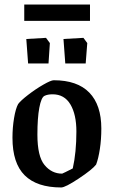

<svg xmlns="http://www.w3.org/2000/svg" viewBox="-20 -817 502 847"><path d="M35 -209Q35 -254 42 -296Q49 -338 60 -358Q71 -373 104 -398.5Q137 -424 171 -443.5Q205 -463 217 -463Q321 -463 374 -408.5Q427 -354 427 -250Q427 -202 420.5 -159.5Q414 -117 404 -91Q387 -69 327.5 -29.5Q268 10 250 10Q143 10 89 -43.5Q35 -97 35 -209ZM301 -74Q317 -145 317 -237Q317 -312 290.5 -356.5Q264 -401 212 -401Q190 -401 176 -394Q162 -387 153.5 -342Q145 -297 145 -223Q145 -127 176.5 -89Q208 -51 254 -51Q260 -53 301 -74ZM96 -645 183 -650 200 -627 194 -537H104ZM260 -645 348 -650 365 -627 358 -537H268ZM87 -797H377V-725H87Z"/></svg>

Font: Grenze Medium
Style: Regular
Weight: 500
Designer: Renata Polastri
Foundry: Omnibus-Type
Version: Version 1.002; ttfautohint (v1.8)